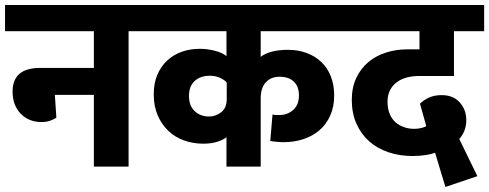

<svg xmlns="http://www.w3.org/2000/svg" viewBox="-30 -662 1944 763"><path d="M343 -392V-538H-10V-642H561V-538H481V0H343V-285H188L194 -195Q189 -190 172.5 -183.5Q156 -177 135 -177Q84 -177 52 -210.5Q20 -244 20 -298Q20 -392 129 -392Z M871 -334Q863 -344 845 -352.5Q827 -361 804 -361Q766 -361 743.5 -340Q721 -319 721 -281Q721 -242 743.5 -220.5Q766 -199 801 -199Q827 -199 849 -216Q871 -233 871 -268ZM1006 0H870V-117Q862 -109 837.5 -100Q813 -91 778 -91Q737 -91 701 -104Q665 -117 638.5 -142.5Q612 -168 596.5 -204Q581 -240 581 -287Q581 -332 595.5 -365.5Q610 -399 635 -422Q660 -445 693 -456.5Q726 -468 764 -468Q793 -468 823 -460.5Q853 -453 870 -439V-538H541V-642H1343V-538H1006V-436Q1022 -449 1049.5 -456.5Q1077 -464 1115 -464Q1155 -464 1188.5 -451.5Q1222 -439 1246.5 -416Q1271 -393 1284.5 -359Q1298 -325 1298 -283Q1298 -237 1282 -202Q1266 -167 1239 -144Q1212 -121 1175.5 -109Q1139 -97 1097 -97Q1086 -97 1069 -98.5Q1052 -100 1044 -102L1053 -207Q1061 -205 1066.5 -205Q1072 -205 1082 -205Q1112 -205 1135 -225Q1158 -245 1158 -283Q1158 -318 1138 -337.5Q1118 -357 1081 -357Q1047 -357 1026.5 -335Q1006 -313 1006 -271Z M1823 -185Q1823 -158 1813.5 -138Q1804 -118 1795 -110L1867 38L1740 81L1699 -55Q1687 -50 1662.5 -46Q1638 -42 1609 -42Q1558 -42 1513.5 -57Q1469 -72 1437 -100.5Q1405 -129 1386.5 -170.5Q1368 -212 1368 -265Q1368 -314 1385.5 -351.5Q1403 -389 1433 -414.5Q1463 -440 1503.5 -453Q1544 -466 1590 -466H1637V-538H1328V-642H1894V-538H1774V-360H1635Q1609 -360 1586.5 -354Q1564 -348 1547 -335.5Q1530 -323 1520 -303.5Q1510 -284 1510 -258Q1510 -230 1518.5 -209.5Q1527 -189 1542 -176Q1557 -163 1576 -156.5Q1595 -150 1616 -150Q1631 -150 1645 -153.5Q1659 -157 1664 -161L1639 -250Q1653 -264 1674.5 -274Q1696 -284 1725 -284Q1771 -284 1797 -255Q1823 -226 1823 -185Z"/></svg>

Font: Ek Mukta ExtraBold
Style: Regular
Weight: 800
Designer: Girish Dalvi and Yashodeep Gholap
Foundry: Ek Type
Version: Version 2.538;PS 1.002;hotconv 16.6.51;makeotf.lib2.5.65220;